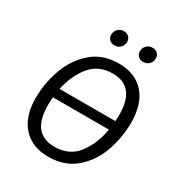

<svg xmlns="http://www.w3.org/2000/svg" viewBox="-206 -1026 1099 1177"><g transform="rotate(30 343.5 -437.5)"><path d="M646 -422Q646 -321 612 -221.5Q578 -122 502 -55Q426 12 308 12Q194 12 128.5 -60Q63 -132 63 -264Q63 -363 97.5 -463Q132 -563 208 -631.5Q284 -700 402 -700Q516 -700 581 -628Q646 -556 646 -422ZM162 -383H557Q559 -415 559 -428Q559 -628 399 -628Q300 -628 242.5 -558.5Q185 -489 162 -383ZM549 -318H153Q150 -288 150 -261Q150 -60 311 -60Q415 -60 472.5 -134Q530 -208 549 -318ZM270 -829Q270 -854 286.5 -870.5Q303 -887 328 -887Q350 -887 363.5 -873.5Q377 -860 377 -840Q377 -815 360.5 -798.5Q344 -782 319 -782Q297 -782 283.5 -795.5Q270 -809 270 -829ZM473 -829Q473 -854 489.5 -870.5Q506 -887 531 -887Q553 -887 566.5 -873.5Q580 -860 580 -840Q580 -815 563.5 -798.5Q547 -782 522 -782Q500 -782 486.5 -795.5Q473 -809 473 -829Z"/></g></svg>

Font: FiraGO Book
Style: Italic
Weight: 350
Italic angle: -8°
Designer: bBox Type GmbH
Foundry: bBox Type GmbH
Version: Version 1.001